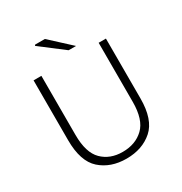

<svg xmlns="http://www.w3.org/2000/svg" viewBox="-209 -1068 1168 1234"><g transform="rotate(-30 374.5 -451.5)"><path d="M106 -278V-722H164V-284Q164 -152 222 -94.5Q280 -37 373 -37Q469 -37 529 -94.5Q589 -152 589 -284V-722H643V-278Q643 -121 567 -54Q491 13 373 13Q256 13 181 -54Q106 -121 106 -278ZM225 -909 229 -916H302L453 -777H398Z"/></g></svg>

Font: Nebula Sans Light
Style: Regular
Weight: 300
Designer: Paul D. Hunt for Adobe (as Source Sans)
Foundry: Nebula Entertainment & Broadcasting LLC
Version: Version 1.010